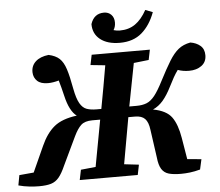

<svg xmlns="http://www.w3.org/2000/svg" viewBox="-70 -940 1166 1019"><g transform="rotate(-5 512.5 -430.0)"><path d="M854 14Q814 14 789 7Q764 0 750.5 -21.5Q737 -43 733 -84L712 -233Q707 -274 689.5 -292Q672 -310 637 -310H601Q590 -248 579 -186.5Q568 -125 557 -63L635 -54L624 0H315L326 -54L405 -62L451 -310H409Q369 -310 349 -291.5Q329 -273 310 -233L239 -84Q221 -43 203.5 -22Q186 -1 161.5 6.5Q137 14 97 14Q75 14 46 11Q17 8 -12 0L-2 -54L75 -61L137 -198Q166 -263 208 -297.5Q250 -332 329 -342Q291 -370 272 -452Q266 -476 261 -496.5Q256 -517 250 -536Q236 -532 221 -529.5Q206 -527 192 -527Q154 -527 135 -545Q116 -563 115 -591Q114 -626 138.5 -648.5Q163 -671 208 -676Q245 -668 265.5 -649Q286 -630 298.5 -591.5Q311 -553 323 -486Q333 -433 348 -407Q363 -381 384.5 -373.5Q406 -366 436 -366H462Q473 -423 483 -480.5Q493 -538 503 -595L425 -603L436 -657H746L735 -603L655 -594L611 -366H649Q681 -366 703.5 -375Q726 -384 746.5 -409.5Q767 -435 793 -486Q826 -550 850 -589Q874 -628 899.5 -648.5Q925 -669 963 -676Q995 -671 1016 -653Q1037 -635 1037 -602Q1037 -566 1010.5 -546.5Q984 -527 944 -527Q912 -527 884 -537Q871 -519 860 -499.5Q849 -480 835 -452Q813 -408 789.5 -380.5Q766 -353 735 -339Q806 -326 834 -287Q862 -248 874 -175L893 -61L968 -54L956 0Q927 8 901.5 11Q876 14 854 14ZM591 -707Q525 -707 487 -737Q449 -767 449 -819Q467 -874 520 -874Q544 -874 559 -858.5Q574 -843 574 -817Q574 -794 563 -777Q580 -772 596 -772Q644 -772 678.5 -796Q713 -820 740 -869L779 -854Q754 -786 708.5 -746.5Q663 -707 591 -707Z"/></g></svg>

Font: Source Serif Pro
Style: Bold Italic
Weight: 700
Italic angle: -12°
Designer: Frank Grießhammer
Foundry: Adobe Systems Incorporated
Version: Version 3.001;hotconv 1.0.111;makeotfexe 2.5.65597